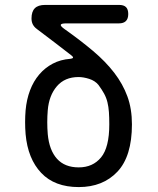

<svg xmlns="http://www.w3.org/2000/svg" viewBox="-20 -750 640 780"><path d="M242 -632Q307 -586 358 -543Q409 -500 444 -454.5Q479 -409 497.5 -358.5Q516 -308 516 -245Q516 -115 457 -52.5Q398 10 300 10Q202 10 147.5 -47.5Q93 -105 84 -205Q82 -229 82 -253.5Q82 -278 84 -302Q88 -346 102 -383Q116 -420 139.5 -447.5Q163 -475 194.5 -491.5Q226 -508 265 -511Q275 -512 276.5 -515.5Q278 -519 270 -525Q241 -548 206.5 -574Q172 -600 130 -632Q119 -640 113.5 -650.5Q108 -661 108 -675Q108 -703 121.5 -716.5Q135 -730 163 -730H464Q483 -730 492 -721Q501 -712 501 -693Q501 -674 491.5 -664.5Q482 -655 463 -655H249Q229 -655 227 -649.5Q225 -644 242 -632ZM380 -405Q366 -422 342.5 -429.5Q319 -437 299 -437Q243 -437 211 -399.5Q179 -362 174 -302Q172 -278 172 -253.5Q172 -229 174 -205Q180 -140 211.5 -105Q243 -70 300 -70Q357 -70 390.5 -110.5Q424 -151 424 -245Q424 -273 422.5 -294.5Q421 -316 416.5 -334.5Q412 -353 403 -369.5Q394 -386 380 -405Z"/></svg>

Font: Maple Mono Normal
Style: Regular
Weight: 400
Monospace: yes
Designer: subframe7536
Version: Version 7.000